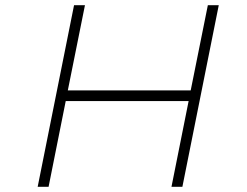

<svg xmlns="http://www.w3.org/2000/svg" viewBox="-20 -719 951 739"><path d="M780 -699H822L682 0H640L706 -330H233L167 0H125L265 -699H307L241 -371H714Z"/></svg>

Font: Gontserrat ExtraLight
Style: Italic
Weight: 275
Italic angle: -11.3°
Designer: Julieta Ulanovsky
Foundry: Julieta Ulanovsky
Version: Version 6.001